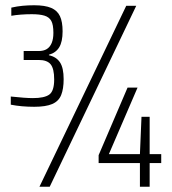

<svg xmlns="http://www.w3.org/2000/svg" viewBox="-20 -710 655 730"><path d="M110 -304Q86 -304 63.5 -306Q41 -308 21 -312V-343Q49 -340 70 -338.5Q91 -337 105 -337Q149 -337 167.5 -350.5Q186 -364 186 -408Q186 -449 172.5 -465.5Q159 -482 127 -482H70V-516H127Q146 -516 158 -523.5Q170 -531 176.5 -546.5Q183 -562 183 -585Q183 -616 175 -630.5Q167 -645 149 -650.5Q131 -656 101 -656Q80 -656 60 -654.5Q40 -653 23 -650V-681Q45 -686 66 -688Q87 -690 110 -690Q151 -690 174.5 -680Q198 -670 208 -648.5Q218 -627 218 -591Q218 -551 205 -530Q192 -509 166 -502V-500Q194 -494 208 -473Q222 -452 222 -409Q222 -372 212.5 -348.5Q203 -325 178.5 -314.5Q154 -304 110 -304ZM130 0 460 -688H498L169 0ZM512 0V-90H355V-120L465 -377H503L394 -124H512L518 -266H549V-124H593V-90H549V0Z"/></svg>

Font: Saira Condensed ExtraLight
Style: Regular
Weight: 250
Width: 3
Designer: Hector Gatti with collaboration of the Omnibus-Type team
Foundry: Omnibus-Type
Version: Version 1.101